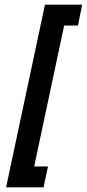

<svg xmlns="http://www.w3.org/2000/svg" viewBox="-20 -760 371 820"><path d="M6 40H166L185 -49H126L254 -651H313L331 -740H172Z"/></svg>

Font: FIGSv2-sans-serif SmBold Italic
Style: Regular
Weight: 600
Italic angle: -12°
Designer: Matt McInerney, Pablo Impallari, Rodrigo Fuenzalida
Foundry: Matt McInerney, Pablo Impallari, Rodrigo Fuenzalida
Version: Version 4.020;hotconv 1.0.109;makeotfexe 2.5.65596